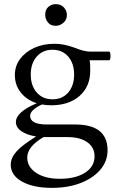

<svg xmlns="http://www.w3.org/2000/svg" viewBox="-20 -637 555 930"><path d="M228 -127Q205 -127 183 -131Q126 -104 126 -76Q126 -34 207 -34H344Q501 -34 501 91Q501 144 466 185Q431 226 370.5 249.5Q310 273 231 273Q141 273 86.5 242.5Q32 212 32 161Q32 128 59.5 97Q87 66 155 24Q110 17 83.5 -1.5Q57 -20 57 -46Q57 -94 158 -137Q109 -153 80.5 -189Q52 -225 52 -274Q52 -317 77 -351Q102 -385 145.5 -405Q189 -425 244 -425Q289 -425 338 -407Q363 -397 382 -392Q401 -387 416 -387H508Q513 -387 514.5 -376.5Q516 -366 514.5 -355.5Q513 -345 508 -345H414Q416 -335 416.5 -325Q417 -315 417 -294Q417 -218 365.5 -172.5Q314 -127 228 -127ZM234 -156Q282 -156 310.5 -189Q339 -222 339 -276Q339 -330 310.5 -363Q282 -396 234 -396Q187 -396 158 -363Q129 -330 129 -276Q129 -222 158 -189Q187 -156 234 -156ZM270 229Q346 229 392 199.5Q438 170 438 120Q438 77 403 52Q368 27 306 27H191Q112 73 112 126Q112 172 155.5 200.5Q199 229 270 229ZM250 -512Q225 -512 212 -528.5Q199 -545 199 -565Q199 -591 214.5 -604Q230 -617 250 -617Q275 -617 289.5 -601Q304 -585 304 -565Q304 -541 287 -526.5Q270 -512 250 -512Z"/></svg>

Font: Junicode SmExp
Style: Regular
Weight: 400
Width: 6
Designer: Peter S. Baker
Version: Version 2.205; ttfautohint (v1.8.4)